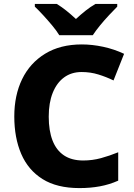

<svg xmlns="http://www.w3.org/2000/svg" viewBox="-20 -951 685 981"><path d="M386 10Q271 10 197.5 -36Q124 -82 88.5 -164.5Q53 -247 53 -356Q53 -464 93 -546.5Q133 -629 210.5 -676.5Q288 -724 398 -724Q451 -724 507 -712Q563 -700 614 -676L560 -540Q523 -558 482.5 -570.5Q442 -583 397 -583Q345 -583 307.5 -555.5Q270 -528 249.5 -477Q229 -426 229 -355Q229 -283 248.5 -233Q268 -183 307 -157Q346 -131 405 -131Q452 -131 496 -143Q540 -155 584 -173V-28Q539 -8 490.5 1Q442 10 386 10ZM283 -771Q269 -794 246.5 -821Q224 -848 200.5 -873.5Q177 -899 158 -917V-931H270Q296 -915 319 -896.5Q342 -878 368 -854Q394 -878 418 -897Q442 -916 468 -931H579V-917Q562 -900 538 -874.5Q514 -849 491.5 -821.5Q469 -794 454 -771Z"/></svg>

Font: Noto Sans Symbols ExtraBold
Style: Regular
Weight: 800
Version: Version 2.002